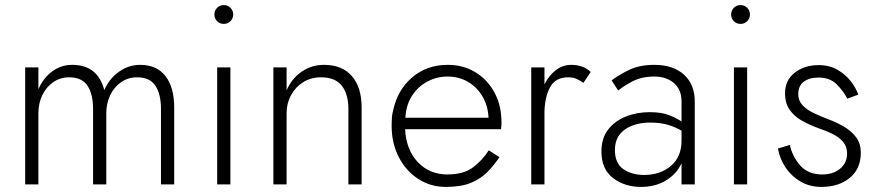

<svg xmlns="http://www.w3.org/2000/svg" viewBox="-20 -725 3451 755"><path d="M665 -302Q665 -382 630.5 -426Q596 -470 531 -470Q486 -470 448 -443Q410 -416 390 -371Q364 -470 264 -470Q220 -470 185 -444Q150 -418 131 -374V-460H79V0H131V-280Q131 -319 146.5 -351Q162 -383 189.5 -402Q217 -421 252 -421Q302 -421 324 -388Q346 -355 346 -296V0H398V-280Q398 -319 413.5 -351Q429 -383 456.5 -402Q484 -421 519 -421Q569 -421 591 -388Q613 -355 613 -296V0H665Z M823 -668Q823 -653 833.5 -642Q844 -631 860 -631Q876 -631 886.5 -642Q897 -653 897 -668Q897 -683 886.5 -694Q876 -705 860 -705Q844 -705 833.5 -694Q823 -683 823 -668ZM834 -460V0H886V-460Z M1350 -296V0H1402V-302Q1402 -382 1363.5 -426Q1325 -470 1254 -470Q1205 -470 1166 -443Q1127 -416 1107 -370V-460H1055V0H1107V-280Q1107 -319 1124.5 -351Q1142 -383 1172.5 -402Q1203 -421 1242 -421Q1298 -421 1324 -388Q1350 -355 1350 -296Z M1574 -262Q1577 -313 1600.5 -349Q1624 -385 1661 -404.5Q1698 -424 1740 -424Q1785 -424 1820.5 -403Q1856 -382 1877.5 -345.5Q1899 -309 1901 -262ZM1573 -217H1950Q1951 -223 1951.5 -229.5Q1952 -236 1952 -242Q1952 -311 1924 -362Q1896 -413 1848.5 -441.5Q1801 -470 1741 -470Q1658 -470 1600.5 -420.5Q1543 -371 1526 -291Q1522 -277 1521 -262Q1520 -247 1520 -231Q1520 -162 1548 -107.5Q1576 -53 1624.5 -21.5Q1673 10 1733 10Q1794 10 1833 -6.5Q1872 -23 1898 -50Q1924 -77 1944 -107L1902 -134Q1879 -97 1841.5 -68Q1804 -39 1739 -39Q1669 -39 1623 -87.5Q1577 -136 1573 -217Z M2274 -399 2303 -442Q2287 -457 2267.5 -463.5Q2248 -470 2226 -470Q2193 -470 2165.5 -449Q2138 -428 2121 -393V-460H2069V0H2121V-280Q2121 -339 2142 -380Q2163 -421 2214 -421Q2232 -421 2245.5 -415.5Q2259 -410 2274 -399Z M2398 -135Q2398 -188 2437 -215.5Q2476 -243 2537 -243Q2575 -243 2605 -234.5Q2635 -226 2660 -211V-172Q2660 -108 2618 -72.5Q2576 -37 2513 -37Q2464 -37 2431 -60Q2398 -83 2398 -135ZM2411 -369Q2432 -387 2468 -405.5Q2504 -424 2553 -424Q2600 -424 2630 -398.5Q2660 -373 2660 -326V-247Q2642 -260 2611.5 -272Q2581 -284 2535 -284Q2484 -284 2440.5 -266.5Q2397 -249 2371 -215Q2345 -181 2345 -129Q2345 -60 2390.5 -25Q2436 10 2501 10Q2557 10 2599 -15.5Q2641 -41 2660 -83V0H2712V-326Q2712 -393 2669.5 -431.5Q2627 -470 2553 -470Q2494 -470 2452.5 -449.5Q2411 -429 2385 -409Z M2855 -668Q2855 -653 2865.5 -642Q2876 -631 2892 -631Q2908 -631 2918.5 -642Q2929 -653 2929 -668Q2929 -683 2918.5 -694Q2908 -705 2892 -705Q2876 -705 2865.5 -694Q2855 -683 2855 -668ZM2866 -460V0H2918V-460Z M3086 -155 3039 -141Q3046 -101 3069 -66.5Q3092 -32 3128 -11Q3164 10 3210 10Q3278 10 3321.5 -25.5Q3365 -61 3365 -125Q3365 -160 3347 -184.5Q3329 -209 3299.5 -226.5Q3270 -244 3237 -256Q3208 -267 3180.5 -280Q3153 -293 3136 -311Q3119 -329 3119 -355Q3119 -387 3140.5 -403.5Q3162 -420 3199 -420Q3244 -420 3270.5 -393Q3297 -366 3312 -337L3355 -353Q3346 -379 3325.5 -405.5Q3305 -432 3273.5 -450.5Q3242 -469 3199 -469Q3144 -469 3105.5 -439.5Q3067 -410 3067 -358Q3067 -318 3086 -292Q3105 -266 3135 -249.5Q3165 -233 3198 -221Q3228 -211 3253.5 -198.5Q3279 -186 3295 -167.5Q3311 -149 3311 -121Q3311 -85 3284 -62Q3257 -39 3213 -39Q3158 -39 3127 -74Q3096 -109 3086 -155Z"/></svg>

Font: Jost-300-LightPL
Style: Regular
Weight: 300
Version: Version 3.300; ttfautohint (v0.97) -l 8 -r 50 -G 200 -x 14 -